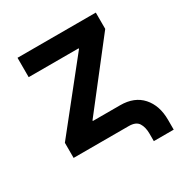

<svg xmlns="http://www.w3.org/2000/svg" viewBox="-155 -660 863 902"><g transform="rotate(-30 276.5 -209.5)"><path d="M422.4 120.1V79.6Q422.4 44.4 408.4 22.2Q394.5 0 355.5 0H56.6V-82L334.5 -430.7V-434.1H63.5V-539.1H488.3V-450.7L221.7 -108.4V-105H369.6Q446.3 -105 488.3 -57.9Q530.3 -10.7 530.3 66.9V120.1Z"/></g></svg>

Font: Inter 18pt SemiBold
Style: Regular
Weight: 600
Designer: Rasmus Andersson
Foundry: rsms
Version: Version 4.001;git-66647c0bb